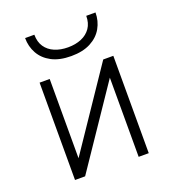

<svg xmlns="http://www.w3.org/2000/svg" viewBox="-135 -844 850 947"><g transform="rotate(-20 290.0 -371.0)"><path d="M96.5 0V-511H149.5V-95L430.5 -511H483.5V0H430.5V-415.5L149.5 0ZM289 -580.5Q227.5 -580.5 186.5 -602.2Q145.5 -624 125 -660.8Q104.5 -697.5 104.5 -742H153Q153 -704 170.5 -678.2Q188 -652.5 218.8 -639.5Q249.5 -626.5 289 -626.5Q328.5 -626.5 359.2 -639.5Q390 -652.5 407.8 -678.2Q425.5 -704 425.5 -742H474Q474 -697.5 453.2 -660.8Q432.5 -624 391.2 -602.2Q350 -580.5 289 -580.5Z"/></g></svg>

Font: Overpass ExtraLight
Style: Regular
Weight: 250
Designer: Delve Withrington, Dave Bailey, Thomas Jockin
Foundry: Delve Fonts LLC
Version: Version 4.000